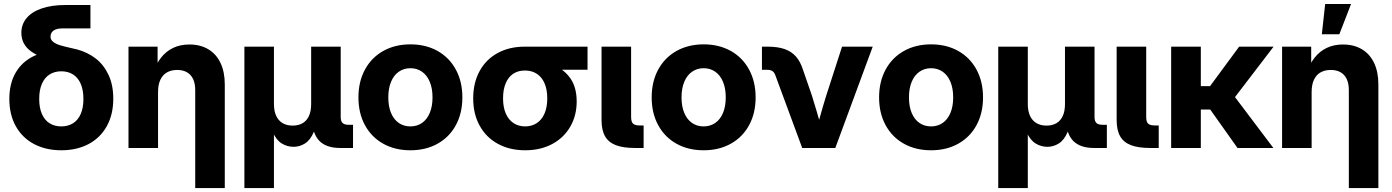

<svg xmlns="http://www.w3.org/2000/svg" viewBox="-20 -753 7084 977"><path d="M27.5 -249.8Q27.5 -328.9 60.4 -384.4Q93.3 -439.9 152.7 -468Q212.2 -496.1 292 -496.1V-435.4Q192.5 -453.8 140.6 -489.7Q88.7 -525.7 88.7 -586.1Q88.7 -629 115.2 -660.8Q141.7 -692.7 192.2 -710.1Q242.7 -727.5 312.7 -727.5H440.2V-608.4H296.7Q268.2 -608.4 252.6 -597.5Q237.1 -586.5 237.1 -566.5Q237.1 -550.5 250.6 -540Q264.1 -529.5 283.5 -523.4Q302.9 -517.3 335.9 -509.9Q358.7 -505.3 372.9 -501.3Q425.7 -486.9 466.6 -455.7Q507.4 -424.4 531.9 -372.8Q556.4 -321.2 556.4 -250.9Q556.4 -170.2 523.4 -110.9Q490.4 -51.6 430.7 -19.9Q370.9 11.7 292.2 11.7Q213.3 11.7 153.4 -19.9Q93.6 -51.5 60.5 -110.6Q27.5 -169.8 27.5 -249.8ZM404.5 -249.6Q404.5 -295.6 390.5 -327.1Q376.5 -358.7 351.1 -374.5Q325.7 -390.2 292 -390.2Q258.3 -390.2 232.9 -374.5Q207.5 -358.7 193.5 -327.1Q179.5 -295.6 179.5 -249.6Q179.5 -203.8 193.5 -172.5Q207.5 -141.1 232.9 -125.4Q258.3 -109.8 292 -109.8Q325.7 -109.8 351.1 -125.4Q376.5 -141.1 390.5 -172.5Q404.5 -203.8 404.5 -249.6Z M784.2 0H633.8V-515.6H781.9V-380.4H757.3Q773.9 -427.1 799.4 -459.5Q824.9 -491.9 860.9 -509.2Q897 -526.6 943.8 -526.6Q999 -526.6 1039.5 -502.6Q1080 -478.7 1101.9 -433Q1123.8 -387.3 1123.8 -323.2V204.1H973.4V-294.5Q973.4 -327.8 962.7 -350.7Q952 -373.5 931.3 -385.3Q910.7 -397.1 881.5 -397.1Q852.1 -397.1 830.3 -385Q808.4 -372.9 796.3 -347.7Q784.2 -322.5 784.2 -284.8Z M1223.6 -515.6H1374V-223.8Q1374 -187.9 1385.5 -163.3Q1397 -138.7 1418.4 -126.3Q1439.7 -113.9 1469.4 -113.9Q1498.9 -113.9 1520 -126.3Q1541.1 -138.7 1552.2 -163.2Q1563.3 -187.7 1563.3 -223.8V-515.6H1713.7V-156.8Q1713.7 -136.5 1723.2 -127.2Q1732.7 -118 1753.9 -118H1776.4V0H1711.1Q1640.5 0 1605.2 -36Q1569.9 -72.1 1569.9 -141V-190.3H1594.3Q1594.3 -122.3 1576.7 -81.1Q1559 -39.8 1531.8 -22.9Q1504.6 -5.9 1473.7 -5.9Q1441.7 -5.9 1413.9 -22.9Q1386 -39.8 1367.9 -80.9Q1349.8 -122 1349.8 -190.3H1374V204.1H1223.6Z M1803.9 -257.4Q1803.9 -337.5 1837 -398.7Q1870.1 -460 1930.3 -493.7Q1990.4 -527.3 2068.4 -527.3Q2146.6 -527.3 2206.6 -493.7Q2266.6 -460 2299.7 -398.7Q2332.8 -337.5 2332.8 -257.4Q2332.8 -177.2 2299.7 -116.2Q2266.6 -55.2 2206.6 -21.7Q2146.6 11.7 2068.4 11.7Q1990.1 11.7 1930.1 -21.7Q1870.1 -55.2 1837 -116.2Q1803.9 -177.2 1803.9 -257.4ZM2180.9 -257.4Q2180.9 -303.4 2166.8 -336.9Q2152.8 -370.4 2127.3 -388.1Q2101.9 -405.9 2068.4 -405.9Q2034.9 -405.9 2009.4 -388.1Q1983.9 -370.4 1969.9 -337Q1955.9 -303.6 1955.9 -257.4Q1955.9 -211.4 1969.9 -178.1Q1983.9 -144.8 2009.3 -127.3Q2034.7 -109.8 2068.4 -109.8Q2102.1 -109.8 2127.4 -127.4Q2152.8 -145 2166.8 -178.3Q2180.9 -211.6 2180.9 -257.4Z M2387.9 -252.2Q2387.9 -331.4 2420.4 -391.1Q2452.9 -450.8 2512.4 -483.2Q2571.8 -515.6 2650.1 -515.6H2969.7V-398H2750.9L2650 -394.1Q2616.5 -394.1 2591.7 -377.8Q2567 -361.4 2553.4 -329.6Q2539.8 -297.8 2539.8 -252.3Q2539.8 -207.1 2553.9 -175.1Q2567.9 -143.1 2593.3 -126.4Q2618.7 -109.8 2652.3 -109.8Q2685.8 -109.8 2711.3 -126.4Q2736.8 -143.1 2750.8 -175.2Q2764.8 -207.3 2764.8 -252.3Q2764.8 -297.6 2750.8 -329.5Q2736.8 -361.4 2711.3 -377.8Q2685.8 -394.1 2652.3 -394.1V-447.5Q2726.6 -447.5 2785.1 -426.7Q2843.7 -406 2879.1 -359Q2914.5 -312 2914.5 -236.7Q2914.5 -165 2881.8 -108.4Q2849.1 -51.8 2789.7 -20Q2730.3 11.7 2652.4 11.7Q2574.1 11.7 2514.1 -20.8Q2454.1 -53.2 2421 -113.1Q2387.9 -172.9 2387.9 -252.2Z M3211.5 0Q3150.9 0 3113.5 -14.4Q3076.2 -28.8 3058.6 -59.9Q3041 -91 3041 -142V-515.6H3191.4V-156.6Q3191.4 -140.9 3195.7 -131.9Q3199.9 -122.9 3209.1 -118.8Q3218.4 -114.6 3234.2 -114.6H3255.1V0Z M3296.1 -257.4Q3296.1 -337.5 3329.2 -398.7Q3362.3 -460 3422.5 -493.7Q3482.6 -527.3 3560.5 -527.3Q3638.8 -527.3 3698.8 -493.7Q3758.8 -460 3791.9 -398.7Q3825 -337.5 3825 -257.4Q3825 -177.2 3791.9 -116.2Q3758.8 -55.2 3698.8 -21.7Q3638.8 11.7 3560.5 11.7Q3482.3 11.7 3422.3 -21.7Q3362.3 -55.2 3329.2 -116.2Q3296.1 -177.2 3296.1 -257.4ZM3673 -257.4Q3673 -303.4 3659 -336.9Q3645 -370.4 3619.5 -388.1Q3594 -405.9 3560.5 -405.9Q3527.1 -405.9 3501.6 -388.1Q3476.1 -370.4 3462.1 -337Q3448 -303.6 3448 -257.4Q3448 -211.4 3462.1 -178.1Q3476.1 -144.8 3501.5 -127.3Q3526.9 -109.8 3560.5 -109.8Q3594.2 -109.8 3619.6 -127.4Q3645 -145 3659 -178.3Q3673 -211.6 3673 -257.4Z M3924.9 -371.4Q3919.5 -385.3 3910.2 -391.5Q3900.8 -397.7 3884.9 -397.7H3857.2V-515.6H3885.8Q3937.1 -515.6 3972.3 -503.4Q4007.4 -491.2 4030.3 -465.2Q4053.1 -439.3 4066.4 -397L4111.8 -265.6Q4134.1 -194.3 4166.5 -79.7H4130.7Q4139.7 -112.8 4148.8 -145.4Q4169.7 -220.2 4184 -265.6L4264.8 -515.6H4420.9L4230.5 0H4062.1Z M4453.3 -257.4Q4453.3 -337.5 4486.4 -398.7Q4519.5 -460 4579.7 -493.7Q4639.8 -527.3 4717.8 -527.3Q4796 -527.3 4856 -493.7Q4916 -460 4949.1 -398.7Q4982.2 -337.5 4982.2 -257.4Q4982.2 -177.2 4949.1 -116.2Q4916 -55.2 4856 -21.7Q4796 11.7 4717.8 11.7Q4639.6 11.7 4579.5 -21.7Q4519.5 -55.2 4486.4 -116.2Q4453.3 -177.2 4453.3 -257.4ZM4830.3 -257.4Q4830.3 -303.4 4816.3 -336.9Q4802.2 -370.4 4776.8 -388.1Q4751.3 -405.9 4717.8 -405.9Q4684.3 -405.9 4658.8 -388.1Q4633.3 -370.4 4619.3 -337Q4605.3 -303.6 4605.3 -257.4Q4605.3 -211.4 4619.3 -178.1Q4633.3 -144.8 4658.7 -127.3Q4684.1 -109.8 4717.8 -109.8Q4751.5 -109.8 4776.9 -127.4Q4802.2 -145 4816.3 -178.3Q4830.3 -211.6 4830.3 -257.4Z M5059.6 -515.6H5210V-223.8Q5210 -187.9 5221.4 -163.3Q5232.9 -138.7 5254.3 -126.3Q5275.7 -113.9 5305.4 -113.9Q5334.9 -113.9 5356 -126.3Q5377.1 -138.7 5388.1 -163.2Q5399.2 -187.7 5399.2 -223.8V-515.6H5549.6V-156.8Q5549.6 -136.5 5559.1 -127.2Q5568.7 -118 5589.8 -118H5612.3V0H5547.1Q5476.5 0 5441.2 -36Q5405.9 -72.1 5405.9 -141V-190.3H5430.3Q5430.3 -122.3 5412.6 -81.1Q5394.9 -39.8 5367.7 -22.9Q5340.5 -5.9 5309.7 -5.9Q5277.6 -5.9 5249.8 -22.9Q5222 -39.8 5203.9 -80.9Q5185.7 -122 5185.7 -190.3H5210V204.1H5059.6Z M5832.6 0Q5772 0 5734.6 -14.4Q5697.3 -28.8 5679.7 -59.9Q5662.1 -91 5662.1 -142V-515.6H5812.5V-156.6Q5812.5 -140.9 5816.7 -131.9Q5821 -122.9 5830.2 -118.8Q5839.5 -114.6 5855.3 -114.6H5876.2V0Z M6090.4 0H5939.5V-515.6H6090.4ZM6216 -195.7H6064.3L6052.5 -314.8H6137.5L6285.5 -515.6H6460.7ZM6132.6 -203.7 6248.8 -279.5 6459.6 0H6277.1Z M6654.3 0H6503.9V-515.6H6652.1V-380.4H6627.4Q6644 -427.1 6669.5 -459.5Q6695 -491.9 6731.1 -509.2Q6767.1 -526.6 6813.9 -526.6Q6869.1 -526.6 6909.6 -502.6Q6950.1 -478.7 6972 -433Q6993.9 -387.3 6993.9 -323.2V204.1H6843.6V-294.5Q6843.6 -327.8 6832.8 -350.7Q6822.1 -373.5 6801.5 -385.3Q6780.9 -397.1 6751.7 -397.1Q6722.3 -397.1 6700.4 -385Q6678.5 -372.9 6666.4 -347.7Q6654.3 -322.5 6654.3 -284.8ZM6723.2 -732.5H6854.9L6795.3 -578.8H6706.2Z"/></svg>

Font: Intratopia Thin
Style: Regular
Weight: 100
Designer: Rasmus Andersson
Foundry: rsms
Version: Version 3.000;Glyphs 3.2.3 (3260)